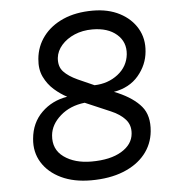

<svg xmlns="http://www.w3.org/2000/svg" viewBox="-49 -685 651 740"><g transform="rotate(-5 276.5 -314.5)"><path d="M274 11Q207.5 11 158.8 -12.2Q110 -35.5 85 -76Q60 -116.5 65 -168Q70.5 -229.5 110.8 -269Q151 -308.5 210 -318Q185 -331 161 -352Q137 -373 122.5 -403Q108 -433 112 -473Q116.5 -521.5 145 -559.2Q173.5 -597 222.2 -618.5Q271 -640 337 -640Q396.5 -640 440.8 -617Q485 -594 508 -554.5Q531 -515 526 -465Q521.5 -414 486.8 -372.8Q452 -331.5 391 -321L406 -315Q465.5 -289 495.2 -253.5Q525 -218 519 -157Q514 -107 483.2 -69.2Q452.5 -31.5 399.2 -10.2Q346 11 274 11ZM282 -61Q355 -61 398.2 -87Q441.5 -113 445 -155Q448 -187.5 428.2 -209.8Q408.5 -232 373 -247L275 -289Q218 -282.5 180.5 -249.5Q143 -216.5 139 -175Q134 -120.5 175.5 -90.8Q217 -61 282 -61ZM319 -353Q371.5 -354.5 409.8 -384.2Q448 -414 453 -461Q457.5 -508.5 423.2 -538.2Q389 -568 329 -568Q291 -568 260 -554.8Q229 -541.5 209.5 -519.2Q190 -497 187 -470Q184 -436.5 202.5 -416.8Q221 -397 256 -381Z"/></g></svg>

Font: Karla
Style: Italic
Weight: 400
Italic angle: -8°
Designer: Jonathan Pinhorn
Version: Version 2.004;gftools[0.9.33]